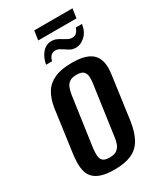

<svg xmlns="http://www.w3.org/2000/svg" viewBox="-183 -783 730 861"><g transform="rotate(-30 182.0 -352.5)"><path d="M147 8Q105 8 78 -1Q51 -10 36 -28Q21 -46 17.5 -76Q14 -106 20 -149L50 -367Q57 -411 75 -441Q93 -471 128 -487Q163 -503 219 -503Q261 -503 288 -494Q315 -485 329.5 -467.5Q344 -450 348 -425Q352 -400 347 -367L317 -149Q309 -92 289.5 -57.5Q270 -23 235.5 -7.5Q201 8 147 8ZM154 -50Q179 -50 192 -59.5Q205 -69 211 -85Q217 -101 219 -120L255 -375Q258 -395 256.5 -411Q255 -427 245 -436.5Q235 -446 210 -446Q186 -446 173 -436.5Q160 -427 154.5 -411Q149 -395 146 -375L110 -120Q108 -101 109 -85Q110 -69 120 -59.5Q130 -50 154 -50ZM270 -552Q256 -552 245 -557Q234 -562 222 -571Q213 -577 203 -582.5Q193 -588 181 -588Q168 -588 159 -579Q150 -570 146 -553H115Q121 -588 140.5 -610.5Q160 -633 188 -633Q203 -633 215 -627.5Q227 -622 239 -614Q249 -608 258 -603.5Q267 -599 278 -599Q292 -599 300.5 -607.5Q309 -616 314 -631H346Q340 -593 317.5 -572.5Q295 -552 270 -552ZM139 -665 146 -713H344L337 -665Z"/></g></svg>

Font: Alumni Sans SemiBold
Style: Italic
Weight: 600
Italic angle: -8°
Version: Version 1.016